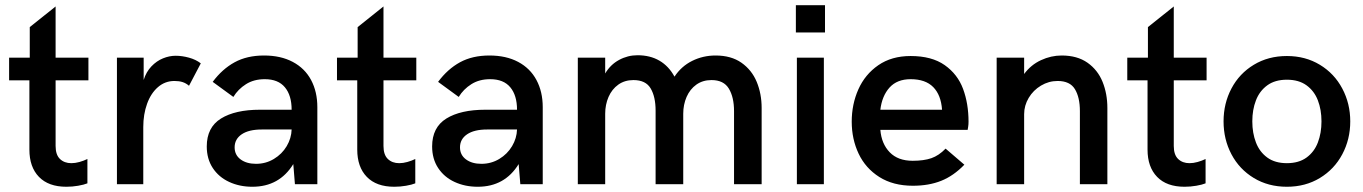

<svg xmlns="http://www.w3.org/2000/svg" viewBox="-20 -710 5255 740"><path d="M93.3 -133.3V-400.4H15.1V-487.8H94.7V-605.5L194.3 -685.1V-487.8H320.8V-400.4H194.3V-147.5Q194.3 -113.3 211.2 -97.2Q228 -81.1 254.9 -81.1Q270 -81.1 286.4 -85.7Q302.7 -90.3 316.9 -97.2V-3.4Q303.7 2 281.2 5.9Q258.8 9.8 235.8 9.8Q167 9.8 130.1 -28.3Q93.3 -66.4 93.3 -133.3Z M430.7 -487.8H533.7V-401.9Q543.5 -433.1 563.5 -454.1Q583.5 -475.1 608.2 -485.1Q632.8 -495.1 657.2 -495.1Q681.6 -495.1 708.3 -487.8Q734.9 -480.5 753.9 -465.8L708.5 -379.4Q697.3 -389.2 683.8 -393.6Q670.4 -397.9 652.3 -397.9Q616.2 -397.9 588.9 -374.3Q561.5 -350.6 546.9 -310.1Q532.2 -269.5 532.2 -220.2V0H430.7Z M776.9 -145.5Q776.9 -219.2 831.8 -253.2Q886.7 -287.1 981.9 -287.1H1104Q1104 -342.3 1078.1 -373.5Q1052.2 -404.8 1000.5 -404.8Q958.5 -404.8 928 -385.5Q897.5 -366.2 879.4 -336.4L799.8 -394.5Q836.4 -443.8 884.3 -470Q932.1 -496.1 997.6 -496.1Q1062 -496.1 1108.4 -471.4Q1154.8 -446.8 1179 -401.6Q1203.1 -356.4 1203.1 -296.9V0H1116.7L1110.4 -77.6Q1056.6 9.8 952.6 9.8Q903.3 9.8 863.3 -8.8Q823.2 -27.3 800 -62.5Q776.9 -97.7 776.9 -145.5ZM1104 -210.9H988.8Q939 -210.9 911.6 -192.4Q884.3 -173.8 884.3 -142.1Q884.3 -112.8 907.2 -95.7Q930.2 -78.6 966.8 -78.6Q1004.4 -78.6 1035.6 -97.4Q1066.9 -116.2 1085 -146.7Q1103 -177.2 1104 -210.9Z M1356.9 -133.3V-400.4H1278.8V-487.8H1358.4V-605.5L1458 -685.1V-487.8H1584.5V-400.4H1458V-147.5Q1458 -113.3 1474.9 -97.2Q1491.7 -81.1 1518.6 -81.1Q1533.7 -81.1 1550 -85.7Q1566.4 -90.3 1580.6 -97.2V-3.4Q1567.4 2 1544.9 5.9Q1522.5 9.8 1499.5 9.8Q1430.7 9.8 1393.8 -28.3Q1356.9 -66.4 1356.9 -133.3Z M1645.5 -145.5Q1645.5 -219.2 1700.4 -253.2Q1755.4 -287.1 1850.6 -287.1H1972.7Q1972.7 -342.3 1946.8 -373.5Q1920.9 -404.8 1869.1 -404.8Q1827.1 -404.8 1796.6 -385.5Q1766.1 -366.2 1748 -336.4L1668.5 -394.5Q1705.1 -443.8 1752.9 -470Q1800.8 -496.1 1866.2 -496.1Q1930.7 -496.1 1977.1 -471.4Q2023.4 -446.8 2047.6 -401.6Q2071.8 -356.4 2071.8 -296.9V0H1985.4L1979 -77.6Q1925.3 9.8 1821.3 9.8Q1772 9.8 1731.9 -8.8Q1691.9 -27.3 1668.7 -62.5Q1645.5 -97.7 1645.5 -145.5ZM1972.7 -210.9H1857.4Q1807.6 -210.9 1780.3 -192.4Q1752.9 -173.8 1752.9 -142.1Q1752.9 -112.8 1775.9 -95.7Q1798.8 -78.6 1835.4 -78.6Q1873 -78.6 1904.3 -97.4Q1935.5 -116.2 1953.6 -146.7Q1971.7 -177.2 1972.7 -210.9Z M2207 -487.8H2312.5V-426.8Q2332.5 -460.9 2366 -479Q2399.4 -497.1 2437 -497.1Q2485.8 -497.1 2521.7 -476.1Q2557.6 -455.1 2579.6 -414.6Q2606 -454.6 2647.7 -475.3Q2689.5 -496.1 2737.8 -496.1Q2797.9 -496.1 2837.6 -468.3Q2877.4 -440.4 2896.5 -394.5Q2915.5 -348.6 2915.5 -293.9V0H2809.1V-281.7Q2809.1 -335 2789.3 -368.2Q2769.5 -401.4 2722.2 -401.4Q2688.5 -401.4 2663.8 -383.8Q2639.2 -366.2 2626.2 -336.4Q2613.3 -306.6 2613.3 -271.5V0H2506.8V-283.7Q2506.8 -336.9 2487.8 -369.1Q2468.8 -401.4 2421.4 -401.4Q2387.7 -401.4 2363 -383.8Q2338.4 -366.2 2325.4 -336.4Q2312.5 -306.6 2312.5 -271.5V0H2207Z M3047.4 -585V-689.9H3159.7V-585ZM3051.3 0V-487.8H3155.3V0Z M3262.7 -241.2Q3262.7 -308.1 3288.3 -365.7Q3314 -423.3 3365.2 -458.7Q3416.5 -494.1 3489.7 -494.1Q3571.3 -494.1 3621.1 -459Q3670.9 -423.8 3691.9 -367.2Q3712.9 -310.5 3712.9 -240.7Q3712.9 -230 3711.4 -220.9Q3710 -211.9 3709.5 -209.5H3373Q3377.4 -155.8 3409.2 -123Q3440.9 -90.3 3497.6 -90.3Q3540.5 -90.3 3569.6 -100.3Q3598.6 -110.4 3624.5 -137.2L3696.8 -75.2Q3655.3 -32.2 3607.7 -13.2Q3560.1 5.9 3498.5 5.9Q3422.4 5.9 3369.1 -27.8Q3315.9 -61.5 3289.3 -117.7Q3262.7 -173.8 3262.7 -241.2ZM3610.8 -287.1Q3606.9 -343.8 3576.9 -374.3Q3546.9 -404.8 3489.7 -404.8Q3437.5 -404.8 3408.4 -372.6Q3379.4 -340.3 3373 -287.1Z M3821.3 -487.8H3927.2V-424.8Q3953.1 -460 3991.9 -478Q4030.8 -496.1 4071.8 -496.1Q4131.8 -496.1 4171.4 -468.3Q4210.9 -440.4 4229.5 -394.5Q4248 -348.6 4248 -293.9V0H4142.1V-281.7Q4142.1 -334.5 4123 -366.2Q4104 -397.9 4056.2 -397.9Q4022 -397.9 3992.2 -380.1Q3962.4 -362.3 3944.8 -332.8Q3927.2 -303.2 3927.2 -270V0H3821.3Z M4402.8 -133.3V-400.4H4324.7V-487.8H4404.3V-605.5L4503.9 -685.1V-487.8H4630.4V-400.4H4503.9V-147.5Q4503.9 -113.3 4520.8 -97.2Q4537.6 -81.1 4564.5 -81.1Q4579.6 -81.1 4595.9 -85.7Q4612.3 -90.3 4626.5 -97.2V-3.4Q4613.3 2 4590.8 5.9Q4568.4 9.8 4545.4 9.8Q4476.6 9.8 4439.7 -28.3Q4402.8 -66.4 4402.8 -133.3Z M4695.8 -242.2Q4695.8 -311.5 4726.3 -369.1Q4756.8 -426.8 4812.5 -460.4Q4868.2 -494.1 4939.9 -494.1Q5011.2 -494.1 5066.9 -460.4Q5122.6 -426.8 5153.3 -368.9Q5184.1 -311 5184.1 -242.2Q5184.1 -172.9 5153.3 -115.2Q5122.6 -57.6 5066.9 -23.9Q5011.2 9.8 4939.9 9.8Q4868.2 9.8 4812.5 -23.9Q4756.8 -57.6 4726.3 -115.2Q4695.8 -172.9 4695.8 -242.2ZM5073.2 -242.2Q5073.2 -287.1 5059.3 -323.2Q5045.4 -359.4 5015.6 -381.1Q4985.8 -402.8 4939.9 -402.8Q4894 -402.8 4864.3 -381.1Q4834.5 -359.4 4820.6 -323.2Q4806.6 -287.1 4806.6 -242.2Q4806.6 -197.3 4820.6 -160.9Q4834.5 -124.5 4864.3 -102.8Q4894 -81.1 4939.9 -81.1Q4985.8 -81.1 5015.6 -102.8Q5045.4 -124.5 5059.3 -160.9Q5073.2 -197.3 5073.2 -242.2Z"/></svg>

Font: Acari Sans SemiBold
Style: Regular
Weight: 600
Designer: Alfredo Marco Pradil and Stefan Peev
Foundry: Hanken Design Co.
Version: Version 1.045;January 11, 2019;FontCreator 11.5.0.2425 64-bi